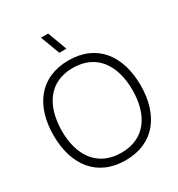

<svg xmlns="http://www.w3.org/2000/svg" viewBox="-221 -1093 1157 1250"><g transform="rotate(-30 357.0 -468.0)"><path d="M357.5 15C572.5 15 684.5 -139.5 684.5 -360C684.5 -580.5 572.5 -735 357.5 -735C142 -735 30 -580.5 30 -360C30 -139.5 142 15 357.5 15ZM91.5 -360C93 -547.5 180.5 -679 357.5 -678.5C534.5 -678.5 623 -547.5 623 -360C623 -172.5 534.5 -41 357.5 -41.5C180.5 -41.5 90 -172.5 91.5 -360ZM277.5 -952.5 331.5 -807.5H385L331 -952.5Z"/></g></svg>

Font: Eudonet Light
Style: Regular
Weight: 300
Designer: Mikhail Sharanda
Foundry: Mikhail Sharanda
Version: Version 4.503;Glyphs 3.1.2 (3151)